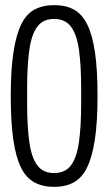

<svg xmlns="http://www.w3.org/2000/svg" viewBox="-20 -718 423 750"><path d="M191 12Q147 12 114.5 -5.5Q82 -23 62 -63.5Q42 -104 32 -172.5Q22 -241 22 -343Q22 -445 32.5 -513.5Q43 -582 63 -623Q83 -664 115.5 -681Q148 -698 192 -698Q236 -698 268 -681Q300 -664 320.5 -623Q341 -582 351 -513.5Q361 -445 361 -343Q361 -241 350.5 -172.5Q340 -104 320 -63.5Q300 -23 268 -5.5Q236 12 191 12ZM191 -42Q235 -42 257.5 -72.5Q280 -103 288.5 -163.5Q297 -224 297 -313V-373Q297 -463 288.5 -523Q280 -583 257.5 -613.5Q235 -644 191 -644Q148 -644 125.5 -613.5Q103 -583 94.5 -523Q86 -463 86 -373V-313Q86 -224 94.5 -163.5Q103 -103 125.5 -72.5Q148 -42 191 -42Z"/></svg>

Font: Archivo ExtraCondensed Light
Style: Regular
Weight: 300
Width: 2
Designer: Hector Gatti
Foundry: Omnibus-Type
Version: Version 2.001